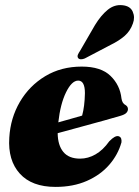

<svg xmlns="http://www.w3.org/2000/svg" viewBox="-20 -724 546 754"><path d="M457 -165Q443.5 -116.5 409 -76.8Q374.5 -37 321 -13.5Q267.5 10 198 10Q105 10 57.8 -42.2Q10.5 -94.5 16.5 -183.5Q21 -260.5 58 -323.8Q95 -387 157.5 -424.8Q220 -462.5 301 -462.5Q376.5 -462.5 414 -426Q451.5 -389.5 457 -337.5Q460 -317.5 473 -311.5Q482.5 -305.5 482.5 -295.5Q482.5 -287.5 476.2 -280.8Q470 -274 452.5 -269Q431.5 -262.5 389.5 -251Q347.5 -239.5 298.2 -226Q249 -212.5 206.5 -201Q207 -153.5 228.8 -127.2Q250.5 -101 294.5 -101Q326 -101 355.2 -117.8Q384.5 -134.5 409 -169Q432 -193 446 -189Q453.5 -186.5 455.8 -179.8Q458 -173 457 -165ZM287 -407.5Q262 -407.5 239.5 -361.8Q217 -316 209 -243.5Q234 -250.5 258.8 -257.5Q283.5 -264.5 302.5 -270Q312.5 -306 313.5 -358Q313.5 -407.5 287 -407.5ZM353 -625.5Q376.5 -664 403 -685.5Q429.5 -707 461 -703.5Q491.5 -700.5 501.2 -678.2Q511 -656 502 -632Q492 -603 470 -583.5Q448 -564 414 -547.5L313 -494.5Q305 -491 297.5 -491.2Q290 -491.5 286.5 -496.5Q283 -502.5 286 -509.5Q289 -516.5 294.5 -524.5Z"/></svg>

Font: Fraunces 144pt Soft Black
Style: Italic
Weight: 900
Italic angle: -16°
Version: Version 1.000;[b76b70a41]